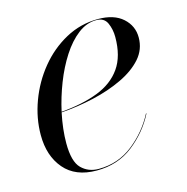

<svg xmlns="http://www.w3.org/2000/svg" viewBox="-79 -545 614 631"><g transform="rotate(-15 228.0 -230.0)"><path d="M101.5 -102.5Q101.5 -39.5 124.8 -16.5Q148 6.5 183 6.5Q249.5 6.5 300.2 -33.5Q351 -73.5 380 -129.5L381.5 -129Q352.5 -72 300.2 -31Q248 10 175.5 10Q103.5 10 65.5 -34.5Q27.5 -79 27.5 -150Q27.5 -207.5 48.5 -264.2Q69.5 -321 107.5 -367.5Q145.5 -414 196.8 -442Q248 -470 308 -470Q362 -470 391.8 -443.2Q421.5 -416.5 421.5 -377Q421.5 -336.5 394.8 -306.2Q368 -276 323.2 -254.8Q278.5 -233.5 223.8 -221Q169 -208.5 113 -204.5Q101.5 -149.5 101.5 -102.5ZM301 -468Q268 -468 238.5 -445.2Q209 -422.5 184.5 -384.5Q160 -346.5 142 -300.2Q124 -254 113.5 -206.5Q186 -212.5 238.5 -232.8Q291 -253 319.2 -293Q347.5 -333 347.5 -398.5Q347.5 -424 337.8 -446Q328 -468 301 -468Z"/></g></svg>

Font: Bodoni* 96pt
Style: Italic
Weight: 400
Italic angle: -13°
Version: Version 2.3